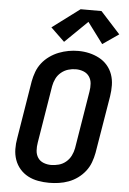

<svg xmlns="http://www.w3.org/2000/svg" viewBox="-64 -1027 727 1081"><g transform="rotate(5 300.0 -486.5)"><path d="M255 8Q224 8 193 2.5Q162 -3 135.5 -17Q109 -31 89.5 -53.5Q70 -76 60 -104.5Q50 -133 49.5 -164.5Q49 -196 55 -228L108 -553Q113 -580 123 -607Q133 -634 151 -657Q169 -680 193.5 -697.5Q218 -715 245 -725.5Q272 -736 299.5 -741Q327 -746 355 -746Q387 -746 417 -739Q447 -732 473.5 -718Q500 -704 519.5 -681.5Q539 -659 549 -630.5Q559 -602 559.5 -570.5Q560 -539 555 -507L501 -182Q496 -155 486 -128Q476 -101 458 -78Q440 -55 416 -37.5Q392 -20 365 -10Q338 0 310 4Q282 8 255 8ZM257 -93Q279 -93 301 -99Q323 -105 341 -120Q359 -135 369.5 -156Q380 -177 384 -199L437 -523Q441 -546 439.5 -568.5Q438 -591 426 -608.5Q414 -626 393.5 -634Q373 -642 350 -642Q328 -642 306.5 -635.5Q285 -629 267 -614Q249 -599 239 -578.5Q229 -558 225 -536L172 -212Q168 -189 169.5 -166.5Q171 -144 182.5 -126.5Q194 -109 214.5 -101Q235 -93 257 -93ZM270 -790 192 -865 347 -981H465L576 -859L485 -796L397 -914Z"/></g></svg>

Font: Iosevka Curly Extended
Style: Bold Italic
Weight: 700
Width: 7
Italic angle: -9°
Monospace: yes
Designer: Belleve Invis
Foundry: Belleve Invis
Version: Version 11.1.0; ttfautohint (v1.8.3)